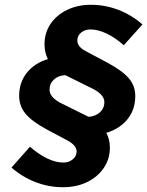

<svg xmlns="http://www.w3.org/2000/svg" viewBox="-20 -731 615 802"><path d="M243 51Q184 51 129 30Q74 9 28 -31L105 -118Q182 -52 245 -52Q268 -52 284 -65.5Q300 -79 300 -98Q300 -122 266 -142L174 -191Q113 -224 86.5 -256Q60 -288 60 -331Q60 -387 92.5 -427.5Q125 -468 180 -484Q166 -512 166 -546Q166 -594 191 -631Q216 -668 260 -689.5Q304 -711 360 -711Q419 -711 474 -690Q529 -669 575 -629L497 -542Q461 -574 425 -591Q389 -608 358 -608Q335 -608 319 -595Q303 -582 303 -562Q303 -536 337 -518L429 -469Q492 -435 518.5 -403.5Q545 -372 545 -330Q545 -273 512.5 -233Q480 -193 424 -176Q439 -149 439 -114Q439 -67 413.5 -29.5Q388 8 344 29.5Q300 51 243 51ZM350 -243Q379 -245 397.5 -262Q416 -279 416 -304Q416 -334 372 -358L253 -417Q224 -416 205.5 -399Q187 -382 187 -356Q187 -326 231 -302Z"/></svg>

Font: Red Hat Text VF
Style: Italic
Weight: 300
Italic angle: -12°
Designer: Pentagram, MCKL
Foundry: Pentagram, MCKL
Version: Version 1.023